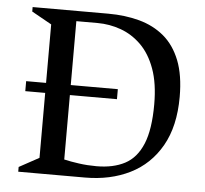

<svg xmlns="http://www.w3.org/2000/svg" viewBox="-47 -662 760 711"><g transform="rotate(5 333.0 -306.0)"><path d="M46.1 -299.4V-336.6H386.9V-299.4ZM46.1 0V-17.6L120.1 -58V-554L46.1 -595.4V-612H327.4Q390 -612 443.2 -597.6Q496.4 -583.1 535.5 -550.4Q574.5 -517.6 596.1 -463Q617.6 -408.4 617.6 -328Q617.6 -219 576 -145.8Q534.3 -72.6 461.3 -36.3Q388.3 0 294 0ZM211.9 -59.9Q236.2 -54.2 267.5 -49.9Q298.9 -45.5 332.9 -45.5Q395.1 -45.5 438.2 -68.2Q481.3 -90.9 503.7 -144.9Q526.1 -198.8 526.1 -292.4Q526.1 -370.3 506.4 -424.2Q486.8 -478.1 453 -511.2Q419.2 -544.2 377.3 -559.1Q335.4 -574.1 291 -574.1H211.9Z"/></g></svg>

Font: Ancizar Serif Light
Style: Regular
Weight: 300
Designer: Cesar Puertas, Viviana Monsalve, Julian Moncada, Julian Prieto, Jose Castro, Felipe Aragon, Mariel Hernandez, Sara Alarc
Version: Version 8.100